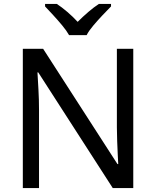

<svg xmlns="http://www.w3.org/2000/svg" viewBox="-20 -964 800 984"><path d="M663 0H558L176 -593H172Q174 -558 177 -506Q180 -454 180 -399V0H97V-714H201L582 -123H586Q585 -139 583.5 -171Q582 -203 580.5 -241Q579 -279 579 -311V-714H663ZM334 -784Q321 -807 299 -833.5Q277 -860 253 -886Q229 -912 211 -931V-944H271Q297 -927 325 -903Q353 -879 378 -852Q405 -879 433 -903Q461 -927 487 -944H549V-931Q530 -912 505.5 -886Q481 -860 458.5 -833.5Q436 -807 424 -784Z"/></svg>

Font: Noto Sans Avestan
Style: Regular
Weight: 400
Designer: Monotype Design Team
Foundry: Monotype Imaging Inc.
Version: Version 2.003; ttfautohint (v1.8.4.7-5d5b)